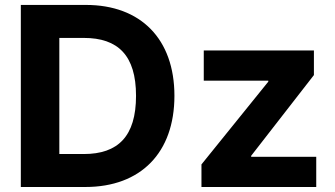

<svg xmlns="http://www.w3.org/2000/svg" viewBox="-20 -747 1339 767"><path d="M321 0C542.6 0 676.8 -137.1 676.8 -364.3C676.8 -590.9 542.6 -727.3 323.2 -727.3H63.2V0ZM217 -131.7V-595.5H315C451.3 -595.5 523.4 -525.9 523.4 -364.3C523.4 -202.1 451.3 -131.7 314.6 -131.7ZM784.8 0H1243.3V-120.7H983.3V-124.6L1234 -447.1V-545.5H794V-424.7H1051.8V-420.8L784.8 -90.2Z"/></svg>

Font: Magic Ui Pro
Style: Bold
Weight: 700
Designer: Stefan Endress, Andreas Faust
Version: Version 1.000;FEAKit 1.0